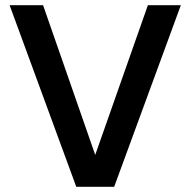

<svg xmlns="http://www.w3.org/2000/svg" viewBox="-20 -720 734 740"><path d="M274 0 17 -700H146L347 -123L550 -700H677L420 0Z"/></svg>

Font: DM Sans 17pt SemiBold
Style: Regular
Weight: 600
Version: Version 4.004;gftools[0.9.30]